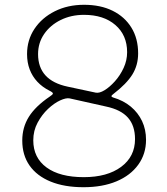

<svg xmlns="http://www.w3.org/2000/svg" viewBox="-20 -772 699 802"><path d="M331 -752Q400 -752 450.5 -727Q501 -702 529 -656.5Q557 -611 557 -549Q557 -500 533 -461Q509 -422 453 -379Q439 -369 452 -365Q496 -352 526.5 -326.5Q557 -301 573.5 -266Q590 -231 590 -188Q590 -129 557.5 -84Q525 -39 466.5 -14.5Q408 10 329 10Q249 10 191.5 -13.5Q134 -37 103.5 -80.5Q73 -124 73 -185Q73 -240 100.5 -284Q128 -328 187 -368Q201 -377 201 -381.5Q201 -386 187 -393Q157 -408 136 -430.5Q115 -453 104 -482Q93 -511 93 -546Q93 -605 124 -651.5Q155 -698 209 -725Q263 -752 331 -752ZM331 -710Q277 -710 233.5 -688.5Q190 -667 164.5 -630Q139 -593 139 -546Q139 -436 263 -410L380 -385Q395 -382 416.5 -395Q438 -408 460 -432.5Q482 -457 496.5 -488.5Q511 -520 511 -554Q511 -625 462 -667.5Q413 -710 331 -710ZM330 -32Q428 -32 486 -75Q544 -118 544 -191Q544 -247 514.5 -280.5Q485 -314 423 -327L271 -361Q256 -364 231 -352.5Q206 -341 180.5 -317Q155 -293 137 -259.5Q119 -226 119 -186Q119 -113 174.5 -72.5Q230 -32 330 -32Z"/></svg>

Font: Libre Franklin Thin
Style: Regular
Weight: 100
Designer: Pablo Impallari, Rodrigo Fuenzalida, Nhung Nguyen
Foundry: Impallari Type
Version: Version 3.000